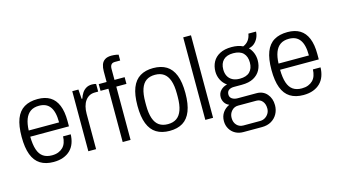

<svg xmlns="http://www.w3.org/2000/svg" viewBox="-97 -1086 2871 1625"><g transform="rotate(-15 1338.5 -274.0)"><path d="M247 12Q178 12 131.5 -17Q85 -46 62 -107Q39 -168 39 -263Q39 -360 62.5 -420.5Q86 -481 133.5 -509.5Q181 -538 252 -538Q317 -538 360.5 -511.5Q404 -485 426.5 -430.5Q449 -376 449 -293V-246H110Q111 -176 126 -131.5Q141 -87 171.5 -66.5Q202 -46 248 -46Q280 -46 304 -55.5Q328 -65 344.5 -81.5Q361 -98 369.5 -122.5Q378 -147 379 -177H446Q445 -136 432.5 -101Q420 -66 395 -41Q370 -16 333 -2Q296 12 247 12ZM111 -300H377Q377 -349 368.5 -383Q360 -417 343.5 -438.5Q327 -460 303.5 -470Q280 -480 249 -480Q203 -480 173.5 -459.5Q144 -439 128.5 -399Q113 -359 111 -300Z M553 0V-526H607L613 -443H619Q628 -470 641.5 -491Q655 -512 676.5 -525Q698 -538 728 -538Q739 -538 749 -536.5Q759 -535 764 -532V-466H735Q707 -466 686 -454.5Q665 -443 650.5 -422.5Q636 -402 628.5 -373.5Q621 -345 621 -310V0Z M854 0V-467H785V-526H854V-620Q854 -652 862.5 -677Q871 -702 892.5 -716.5Q914 -731 951 -731Q961 -731 972 -730Q983 -729 993.5 -727.5Q1004 -726 1012 -723V-672H966Q943 -672 933 -659Q923 -646 923 -623V-526H1012V-467H923V0Z M1264 12Q1196 12 1149 -16.5Q1102 -45 1078 -106Q1054 -167 1054 -263Q1054 -360 1078 -420.5Q1102 -481 1149 -509.5Q1196 -538 1264 -538Q1333 -538 1379.5 -509.5Q1426 -481 1450 -420.5Q1474 -360 1474 -263Q1474 -167 1450 -106Q1426 -45 1379.5 -16.5Q1333 12 1264 12ZM1264 -47Q1310 -47 1340.5 -68Q1371 -89 1387 -134Q1403 -179 1403 -250V-276Q1403 -348 1387 -392.5Q1371 -437 1340.5 -458Q1310 -479 1264 -479Q1218 -479 1187.5 -458Q1157 -437 1141.5 -392.5Q1126 -348 1126 -276V-250Q1126 -179 1141.5 -134Q1157 -89 1187.5 -68Q1218 -47 1264 -47Z M1578 0V-723H1646V0Z M1862 183Q1824 183 1793.5 166.5Q1763 150 1745 119.5Q1727 89 1727 51Q1727 8 1749 -23.5Q1771 -55 1807 -71Q1780 -82 1766.5 -104.5Q1753 -127 1753 -152Q1753 -186 1775.5 -210Q1798 -234 1833 -242Q1801 -264 1783.5 -298.5Q1766 -333 1766 -372Q1766 -419 1786 -456.5Q1806 -494 1847.5 -516Q1889 -538 1951 -538Q1980 -538 2005 -533Q2030 -528 2049 -518Q2079 -530 2096.5 -554Q2114 -578 2119 -611H2186Q2185 -582 2173 -556.5Q2161 -531 2140.5 -513Q2120 -495 2091 -490Q2114 -466 2125.5 -436Q2137 -406 2137 -373Q2137 -326 2117 -288.5Q2097 -251 2056.5 -229Q2016 -207 1953 -207H1884Q1857 -207 1839.5 -195Q1822 -183 1822 -156Q1822 -132 1841.5 -119Q1861 -106 1890 -106H2055Q2112 -106 2146 -66.5Q2180 -27 2180 32Q2180 74 2161 108.5Q2142 143 2107.5 163Q2073 183 2026 183ZM1877 129H2023Q2048 129 2067.5 117Q2087 105 2098.5 85.5Q2110 66 2110 42Q2110 3 2090 -21Q2070 -45 2037 -45H1877Q1843 -45 1820 -19.5Q1797 6 1797 42Q1797 81 1819.5 105Q1842 129 1877 129ZM1951 -261Q2010 -261 2039 -290.5Q2068 -320 2068 -372Q2068 -425 2039 -454.5Q2010 -484 1951 -484Q1894 -484 1864.5 -454.5Q1835 -425 1835 -372Q1835 -339 1848 -314Q1861 -289 1887 -275Q1913 -261 1951 -261Z M2436 12Q2367 12 2320.5 -17Q2274 -46 2251 -107Q2228 -168 2228 -263Q2228 -360 2251.5 -420.5Q2275 -481 2322.5 -509.5Q2370 -538 2441 -538Q2506 -538 2549.5 -511.5Q2593 -485 2615.5 -430.5Q2638 -376 2638 -293V-246H2299Q2300 -176 2315 -131.5Q2330 -87 2360.5 -66.5Q2391 -46 2437 -46Q2469 -46 2493 -55.5Q2517 -65 2533.5 -81.5Q2550 -98 2558.5 -122.5Q2567 -147 2568 -177H2635Q2634 -136 2621.5 -101Q2609 -66 2584 -41Q2559 -16 2522 -2Q2485 12 2436 12ZM2300 -300H2566Q2566 -349 2557.5 -383Q2549 -417 2532.5 -438.5Q2516 -460 2492.5 -470Q2469 -480 2438 -480Q2392 -480 2362.5 -459.5Q2333 -439 2317.5 -399Q2302 -359 2300 -300Z"/></g></svg>

Font: Archivo SemiCondensed Light
Style: Regular
Weight: 300
Width: 4
Designer: Hector Gatti
Foundry: Omnibus-Type
Version: Version 2.001